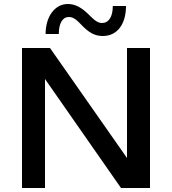

<svg xmlns="http://www.w3.org/2000/svg" viewBox="-20 -940 860 960"><path d="M615 -700V-150L230 -700H90V0H205V-545L585 0H730V-700ZM610 -910H544C544 -855 523 -825 490 -825C470 -825 452 -838 426 -865C389 -902 357 -920 319 -920C254 -920 208 -857 208 -770H274C274 -824 293 -855 324 -855C345 -855 361 -843 383 -820C424 -776 454 -760 494 -760C566 -760 610 -819 610 -910Z"/></svg>

Font: Goli Medium
Style: Regular
Weight: 500
Designer: jaikishan Patel
Foundry: MagicType
Version: Version 1.000;Glyphs 3.2 (3242)